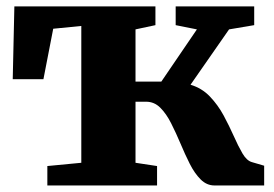

<svg xmlns="http://www.w3.org/2000/svg" viewBox="-20 -568 838 588"><path d="M125 0V-59.5L229 -69.5V-488.5L143 -480L113 -325.5H19L24 -548.5H456V-491L395 -478V-318H474L583 -478L518 -491V-548.5H758.5V-491L681.5 -478L563.5 -308.5Q598.5 -298 623 -272.2Q647.5 -246.5 664.8 -214.5Q682 -182.5 695.8 -151.5Q709.5 -120.5 722.5 -98.2Q735.5 -76 751.5 -71.5L789 -60.5V0H637Q613 0 594.5 -18.5Q576 -37 561.2 -66.2Q546.5 -95.5 532.8 -128.2Q519 -161 504.2 -190.2Q489.5 -219.5 471 -238Q452.5 -256.5 427.5 -256.5H395V-69.5L461 -59.5V0Z"/></svg>

Font: Merriweather 36pt Black
Style: Regular
Weight: 900
Version: Version 2.100